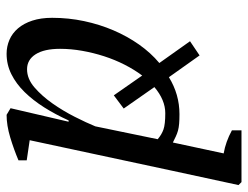

<svg xmlns="http://www.w3.org/2000/svg" viewBox="-105 -447 752 582"><g transform="rotate(-90 271.0 -156.0)"><path d="M97 146Q132 152 167 171V200H10L1 191L44 -8L137 -442L76 -451V-476Q109 -490 145.5 -501Q182 -512 214 -512L234 -500L193 -324H197Q215 -364 236.5 -398Q258 -432 283 -457.5Q308 -483 337 -497.5Q366 -512 399 -512Q421 -512 441 -503.5Q461 -495 476 -477.5Q491 -460 499.5 -434Q508 -408 508 -374Q508 -324 498 -277Q488 -230 470 -188Q452 -146 427 -110.5Q402 -75 371 -49L437 44L394 73L328 -20Q276 12 216 12Q199 12 187 11Q175 10 166 7.5Q157 5 148.5 1Q140 -3 130 -8ZM352 -450Q323 -450 297 -427.5Q271 -405 248.5 -373Q226 -341 208 -305.5Q190 -270 179 -243L140 -54Q154 -42 169.5 -36.5Q185 -31 219 -31Q259 -31 298 -64L233 -157L273 -187L333 -101Q351 -125 366 -154.5Q381 -184 391.5 -216.5Q402 -249 408 -283Q414 -317 414 -350Q414 -398 397.5 -424Q381 -450 352 -450Z"/></g></svg>

Font: PTSerifItalic
Style: Italic
Weight: 400
Italic angle: -12°
Designer: A.Korolkova, O.Umpeleva, V.Yefimov
Foundry: ParaType Ltd
Version: Version 1.000W OFL